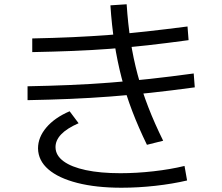

<svg xmlns="http://www.w3.org/2000/svg" viewBox="-20 -836 1040 899"><path d="M668 -158Q629 -238 599.5 -315Q570 -392 549.5 -471Q529 -550 516 -634Q503 -718 497 -811L573 -816Q579 -725 591.5 -644Q604 -563 624.5 -486.5Q645 -410 674.5 -334Q704 -258 744 -177ZM549 43Q430 43 342 20.5Q254 -2 206.5 -43Q159 -84 158 -141Q158 -193 197 -239Q236 -285 306 -315L348 -259Q293 -235 266 -206.5Q239 -178 240 -145Q241 -108 277.5 -81Q314 -54 382 -39.5Q450 -25 544 -25Q619 -25 698.5 -34Q778 -43 844 -59L856 9Q788 25 707.5 34Q627 43 549 43ZM131 -656Q231 -658 319.5 -662Q408 -666 493 -672.5Q578 -679 667.5 -689Q757 -699 858 -712L863 -648Q761 -634 671.5 -624Q582 -614 496 -607.5Q410 -601 321 -597.5Q232 -594 131 -592ZM109 -432Q214 -434 308 -438Q402 -442 493.5 -449Q585 -456 681 -466.5Q777 -477 887 -492L892 -427Q782 -412 685 -401.5Q588 -391 496 -384Q404 -377 309.5 -373Q215 -369 109 -367Z"/></svg>

Font: M PLUS 2 Thin
Style: Regular
Weight: 400
Version: Version 1.001